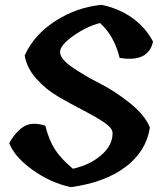

<svg xmlns="http://www.w3.org/2000/svg" viewBox="-20 -773 675 793"><path d="M445 -223Q445 -244 410 -267.5Q375 -291 324.5 -317Q274 -343 222 -373Q170 -403 130 -448Q90 -493 82 -544Q121 -630 209 -686.5Q297 -743 399 -753Q472 -738 527 -698.5Q582 -659 612 -601Q593 -514 474 -534Q452 -625 393 -678Q336 -663 281.5 -624Q227 -585 228 -557Q229 -529 279.5 -494.5Q330 -460 393 -428Q456 -396 518 -346Q580 -296 599 -246Q584 -148 498.5 -83.5Q413 -19 272 0Q187 -19 113.5 -72Q40 -125 18 -182Q46 -231 79.5 -251Q113 -271 167 -254Q182 -195 206.5 -156.5Q231 -118 281 -76Q352 -92 398.5 -132.5Q445 -173 445 -223Z"/></svg>

Font: Tillana SemiBold
Style: Regular
Weight: 600
Designer: Lipi Raval (Devanagari, Latin), Jonny Pinhorn (Latin)
Foundry: Indian Type Foundry
Version: Version 2.003;PS 1.0;hotconv 1.0.79;makeotf.lib2.5.61930; tt